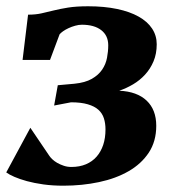

<svg xmlns="http://www.w3.org/2000/svg" viewBox="-22 -587 542 615"><path d="M181.2 7.8Q146.5 7.8 116.9 3.7Q87.4 -0.5 64.2 -6.8Q41 -13.2 24.2 -20.5Q7.3 -27.8 -2 -34.7L75.2 -177.7L135.3 -88.9Q138.7 -83.5 145.3 -77.1Q151.9 -70.8 161.1 -65.4Q170.4 -60.1 181.9 -56.2Q193.4 -52.2 206.5 -52.2Q232.9 -52.2 253.2 -60.8Q273.4 -69.3 287.4 -85.2Q301.3 -101.1 308.6 -123Q315.9 -145 315.9 -172.4Q315.9 -191.9 310.8 -208Q305.7 -224.1 293.2 -235.4Q280.8 -246.6 259.3 -252.9Q237.8 -259.3 205.6 -259.3L151.4 -249L163.1 -314L216.3 -318.8Q251 -322.3 272.2 -334.5Q293.5 -346.7 305.2 -364Q316.9 -381.3 320.8 -401.9Q324.7 -422.4 324.7 -441.9Q324.7 -473.1 302.2 -490.5Q279.8 -507.8 240.2 -507.8Q230 -507.8 218.8 -504.6Q207.5 -501.5 197.5 -496.8Q187.5 -492.2 179.9 -486.8Q172.4 -481.4 168.9 -477.1L138.2 -395H50.3L67.9 -540Q91.8 -540 110.6 -544.2Q129.4 -548.3 149.9 -553.5Q170.4 -558.6 196 -562.7Q221.7 -566.9 260.3 -566.9Q312 -566.9 352.8 -558.3Q393.6 -549.8 421.9 -533.9Q450.2 -518.1 465.1 -495.6Q480 -473.1 480 -445.3Q480 -414.6 469.7 -390.4Q459.5 -366.2 442.6 -347.9Q425.8 -329.6 404.3 -316.9Q382.8 -304.2 359.9 -296.4Q417 -293.9 447.8 -264.6Q478.5 -235.4 478.5 -184.1Q478.5 -134.3 454.6 -98.1Q430.7 -62 389.9 -38.6Q349.1 -15.1 295.2 -3.7Q241.2 7.8 181.2 7.8Z"/></svg>

Font: Merriweather UltraBold
Style: Italic
Weight: 900
Italic angle: -7°
Designer: Eben Sorkin ( eben@eyebytes.com )
Foundry: Eben Sorkin ( eben@eyebytes.com )
Version: Version 1.52; ttfautohint (v1.4.1)